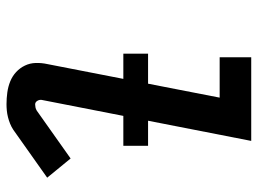

<svg xmlns="http://www.w3.org/2000/svg" viewBox="-121 -659 792 590"><g transform="rotate(90 275.0 -364.0)"><path d="M300 12Q282 12 264 9.5Q246 7 230 0.5Q214 -6 201.5 -17.5Q189 -29 181.5 -44.5Q174 -60 173.5 -78Q173 -96 177 -114L280 -643H156V-740H413L287 -96Q286 -89 290 -82.5Q294 -76 301 -76Q305 -76 310 -77Q315 -78 320 -81L467 -185L526 -113L379 -9Q370 -3 360 1Q350 5 340 7.5Q330 10 320 11Q310 12 300 12ZM428 -347H145V-423H428Z"/></g></svg>

Font: Lode
Style: Bold Italic
Weight: 700
Italic angle: -11°
Monospace: yes
Designer: Belleve Invis
Foundry: Belleve Invis
Version: Version 29.2.0; ttfautohint (v1.8.3)